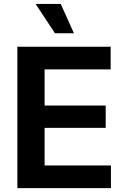

<svg xmlns="http://www.w3.org/2000/svg" viewBox="-20 -968 646 988"><path d="M69.3 0V-727.5H549.3V-610.8H209.5V-424.8H523.9V-310.1H209.5V-116.7H550.8V0ZM262.7 -796.9 163.1 -947.8H292.5L360.4 -796.9Z"/></svg>

Font: Inter
Style: 650
Weight: 650
Designer: Rasmus Andersson
Foundry: rsms
Version: Version 4.001;git-66647c0bb